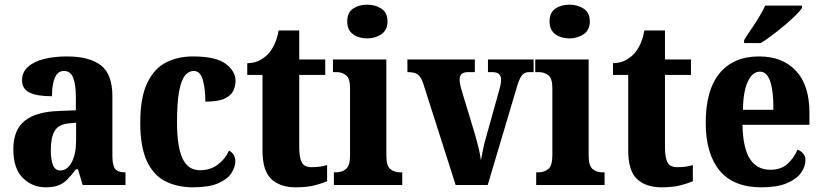

<svg xmlns="http://www.w3.org/2000/svg" viewBox="-20 -790 3512 820"><path d="M175 10Q118 10 77.5 -30Q37 -70 37 -153Q37 -235 85.5 -274Q134 -313 232 -316L304 -319V-374Q304 -429 292.5 -458Q281 -487 253 -487Q227 -487 214.5 -458.5Q202 -430 202 -379Q137 -379 105.5 -395Q74 -411 74 -447Q74 -482 100 -505Q126 -528 169.5 -538.5Q213 -549 265 -549Q362 -549 411 -511Q460 -473 460 -379V-125Q460 -84 471.5 -69Q483 -54 513 -54H516V0H333L313 -67H304Q284 -40 267 -23Q250 -6 228.5 2Q207 10 175 10ZM237 -62Q268 -62 286.5 -97.5Q305 -133 305 -191V-266L273 -263Q230 -259 213.5 -231Q197 -203 197 -149Q197 -107 206.5 -84.5Q216 -62 237 -62Z M805 10Q737 10 686 -16Q635 -42 607 -102.5Q579 -163 579 -266Q579 -374 609 -436Q639 -498 689.5 -523.5Q740 -549 803 -549Q902 -549 944 -517.5Q986 -486 986 -444Q986 -423 976.5 -402.5Q967 -382 939.5 -369Q912 -356 857 -356Q857 -409 846.5 -448Q836 -487 807 -487Q786 -487 770 -467.5Q754 -448 745 -400Q736 -352 736 -267Q736 -166 759 -114.5Q782 -63 834 -63Q879 -63 911 -87.5Q943 -112 958 -147Q985 -132 985 -102Q985 -77 968.5 -51Q952 -25 912.5 -7.5Q873 10 805 10Z M1243 10Q1177 10 1139 -25Q1101 -60 1101 -148V-470H1036V-520Q1071 -521 1094 -535Q1117 -549 1130 -565Q1142 -579 1153 -602.5Q1164 -626 1170 -660H1258V-536H1369V-470H1258V-161Q1258 -116 1269 -96Q1280 -76 1311 -76Q1348 -76 1377 -85V-16Q1362 -9 1328 0.5Q1294 10 1243 10Z M1548 -626Q1512 -626 1487.5 -644Q1463 -662 1463 -698Q1463 -736 1487.5 -753Q1512 -770 1548 -770Q1583 -770 1609 -753Q1635 -736 1635 -698Q1635 -662 1609 -644Q1583 -626 1548 -626ZM1406 0V-54H1416Q1441 -54 1458 -68.5Q1475 -83 1475 -126V-415Q1475 -455 1458 -468.5Q1441 -482 1417 -482H1402V-536H1630V-125Q1630 -82 1647 -68Q1664 -54 1689 -54H1698V0Z M1787 -435Q1777 -463 1763.5 -472.5Q1750 -482 1720 -482V-536H2008V-482H1979Q1943 -482 1943 -451Q1943 -439 1945.5 -427.5Q1948 -416 1951 -406L2008 -218Q2017 -187 2024 -158Q2031 -129 2034 -105Q2038 -125 2042.5 -149.5Q2047 -174 2054 -197L2109 -394Q2114 -411 2117 -424Q2120 -437 2120 -452Q2120 -465 2111 -473.5Q2102 -482 2083 -482H2064V-536H2259V-482H2238Q2220 -482 2208.5 -467.5Q2197 -453 2185 -410L2063 0H1926Z M2412 -626Q2376 -626 2351.5 -644Q2327 -662 2327 -698Q2327 -736 2351.5 -753Q2376 -770 2412 -770Q2447 -770 2473 -753Q2499 -736 2499 -698Q2499 -662 2473 -644Q2447 -626 2412 -626ZM2270 0V-54H2280Q2305 -54 2322 -68.5Q2339 -83 2339 -126V-415Q2339 -455 2322 -468.5Q2305 -482 2281 -482H2266V-536H2494V-125Q2494 -82 2511 -68Q2528 -54 2553 -54H2562V0Z M2805 10Q2739 10 2701 -25Q2663 -60 2663 -148V-470H2598V-520Q2633 -521 2656 -535Q2679 -549 2692 -565Q2704 -579 2715 -602.5Q2726 -626 2732 -660H2820V-536H2931V-470H2820V-161Q2820 -116 2831 -96Q2842 -76 2873 -76Q2910 -76 2939 -85V-16Q2924 -9 2890 0.5Q2856 10 2805 10Z M3232 10Q3112 10 3053 -62Q2994 -134 2994 -265Q2994 -406 3053.5 -477.5Q3113 -549 3222 -549Q3322 -549 3379.5 -487.5Q3437 -426 3437 -308V-257H3151Q3153 -157 3183 -111Q3213 -65 3270 -65Q3315 -65 3343 -90Q3371 -115 3386 -151Q3400 -146 3410 -134.5Q3420 -123 3420 -106Q3420 -79 3401 -52Q3382 -25 3340.5 -7.5Q3299 10 3232 10ZM3283 -321Q3284 -397 3270 -440.5Q3256 -484 3225 -484Q3194 -484 3174 -442Q3154 -400 3153 -321ZM3158 -619Q3171 -640 3188.5 -665.5Q3206 -691 3222 -717.5Q3238 -744 3248 -766H3405V-756Q3397 -743 3377 -723.5Q3357 -704 3331 -682Q3305 -660 3278.5 -640Q3252 -620 3229 -606H3158Z"/></svg>

Font: Noto Serif Bengali Condensed ExtraBold
Style: Regular
Weight: 800
Width: 3
Designer: Juan Bruce, Universal Thirst, Indian Type Foundry and the Monotype Design Team.
Foundry: Monotype Imaging Inc.
Version: Version 2.003; ttfautohint (v1.8.4.7-5d5b)